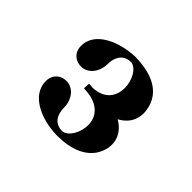

<svg xmlns="http://www.w3.org/2000/svg" viewBox="-82 -787 508 508"><g transform="rotate(45 172.0 -533.0)"><path d="M291 -455C298 -485 286 -513 256 -530C290 -548 299 -579 291 -611C276 -669 215 -679 175 -680H173H170C111 -677 63 -652 53 -617V-618C42 -580 64 -560 89 -560C114 -560 134 -584 134 -615C134 -636 143 -660 171 -662H173H176C195 -659 211 -630 211 -602C211 -572 195 -544 150 -542C145 -543 141 -543 136 -543L135 -525C139 -525 143 -524 147 -524C194 -520 212 -492 212 -464C212 -435 195 -407 176 -404H173H171C143 -406 134 -429 134 -451C134 -482 114 -506 89 -506C64 -506 42 -486 53 -448V-449C63 -413 111 -388 170 -386H173H175C215 -386 276 -397 291 -455Z"/></g></svg>

Font: Purple Purse
Style: Regular
Weight: 400
Designer: Astigmatic (AOETI)
Foundry: Astigmatic (AOETI)
Version: Version 1.000